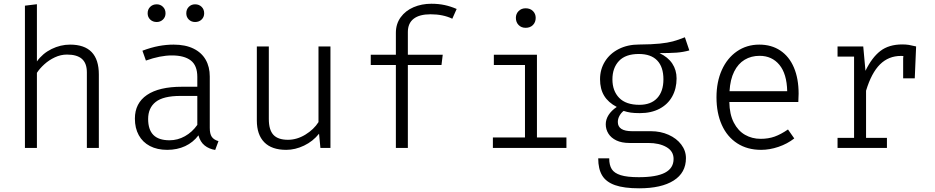

<svg xmlns="http://www.w3.org/2000/svg" viewBox="-20 -785 4963 1019"><path d="M175.9 -459Q206.2 -501.5 253.8 -524.9Q301.5 -548.2 351.8 -548.2Q504.6 -548.2 504.6 -389.7V0H441V-401Q441 -449.2 414.9 -472.3Q388.7 -495.4 335.4 -495.4Q302.6 -495.4 271.3 -480.8Q240 -466.2 215.4 -443.8Q190.8 -421.5 175.9 -398.5V0H112.3V-754.9L175.9 -762.6Z M1093.3 -106.2Q1093.3 -74.4 1104.1 -58.7Q1114.9 -43.1 1139.5 -35.9L1122.1 10.8Q1089.2 5.6 1065.9 -13.1Q1042.6 -31.8 1033.3 -66.7Q1005.1 -29.2 962.8 -9.5Q920.5 10.3 867.2 10.3Q814.4 10.3 775.6 -10Q736.9 -30.3 716.4 -67.7Q695.9 -105.1 695.9 -155.4Q695.9 -237.4 760 -281Q824.1 -324.6 945.6 -324.6H1027.2V-376.9Q1027.2 -437.4 992.6 -464.1Q957.9 -490.8 892.3 -490.8Q830.3 -490.8 754.4 -463.6L735.9 -515.9Q782.6 -533.3 822.6 -540.8Q862.6 -548.2 901.5 -548.2Q963.6 -548.2 1006.7 -527.2Q1049.7 -506.2 1071.5 -468.2Q1093.3 -430.3 1093.3 -379ZM1027.2 -122.1V-275.9H937.9Q846.7 -275.9 806.4 -244.1Q766.2 -212.3 766.2 -153.3Q766.2 -96.9 794.1 -68.7Q822.1 -40.5 879.5 -40.5Q923.1 -40.5 961.5 -62.1Q1000 -83.6 1027.2 -122.1ZM763.6 -714.4Q763.6 -735.4 777.2 -748.7Q790.8 -762.1 811.8 -762.1Q831.3 -762.1 844.9 -748.7Q858.5 -735.4 858.5 -714.4Q858.5 -694.4 844.9 -681.3Q831.3 -668.2 811.8 -668.2Q790.8 -668.2 777.2 -681.3Q763.6 -694.4 763.6 -714.4ZM968.7 -714.4Q968.7 -735.4 982.1 -748.7Q995.4 -762.1 1015.4 -762.1Q1036.4 -762.1 1050 -748.7Q1063.6 -735.4 1063.6 -714.4Q1063.6 -694.4 1050 -681.3Q1036.4 -668.2 1015.4 -668.2Q995.4 -668.2 982.1 -681.3Q968.7 -694.4 968.7 -714.4Z M1406.7 -153.3Q1406.7 -95.9 1431 -69.5Q1455.4 -43.1 1508.2 -43.1Q1555.9 -43.1 1600.8 -70.5Q1645.6 -97.9 1670.3 -136.9V-538.5H1733.8V0H1680.5L1673.3 -75.4Q1641 -34.9 1593.8 -12.3Q1546.7 10.3 1499 10.3Q1422.1 10.3 1382.6 -30Q1343.1 -70.3 1343.1 -145.6V-538.5H1406.7Z M2403.6 -737.4 2380.5 -685.6Q2331.3 -709.2 2265.1 -709.2Q2206.2 -709.2 2175.4 -685.4Q2144.6 -661.5 2144.6 -614.9V-494.4H2329.7L2323.1 -440H2144.6V0H2081V-440H1947.7V-494.4H2081V-610.8Q2081 -657.9 2106.4 -693.1Q2131.8 -728.2 2174.9 -746.7Q2217.9 -765.1 2269.2 -765.1Q2307.2 -765.1 2339.5 -758.2Q2371.8 -751.3 2403.6 -737.4Z M2823.1 -690.3Q2823.1 -667.2 2808.5 -652.3Q2793.8 -637.4 2769.7 -637.4Q2746.7 -637.4 2732.3 -652.3Q2717.9 -667.2 2717.9 -690.3Q2717.9 -711.8 2732.6 -726.4Q2747.2 -741 2769.7 -741Q2793.8 -741 2808.5 -726.4Q2823.1 -711.8 2823.1 -690.3ZM2601 -494.4H2829.7V-55.4H2986.2V0H2595.9V-55.4H2766.2V-440H2601Z M3638.5 -517.4Q3605.6 -508.2 3570.3 -505.6Q3534.9 -503.1 3480 -503.1Q3525.1 -482.1 3547.9 -447.7Q3570.8 -413.3 3570.8 -368.7Q3570.8 -314.9 3547.7 -273.1Q3524.6 -231.3 3480.5 -207.9Q3436.4 -184.6 3375.9 -184.6Q3346.2 -184.6 3327.2 -187.4Q3308.2 -190.3 3289.7 -196.4Q3276.4 -186.2 3267.7 -170.3Q3259 -154.4 3259 -137.4Q3259 -88.7 3334.9 -88.7H3434.4Q3485.6 -88.7 3528.2 -69.7Q3570.8 -50.8 3595.6 -17.9Q3620.5 14.9 3620.5 54.4Q3620.5 131.8 3555.4 173.1Q3490.3 214.4 3372.3 214.4Q3291.8 214.4 3244.4 197.7Q3196.9 181 3175.9 146.4Q3154.9 111.8 3154.9 55.4H3213.3Q3213.3 91.3 3226.7 112.6Q3240 133.8 3274.1 144.6Q3308.2 155.4 3370.3 155.4Q3463.6 155.4 3509.2 131.5Q3554.9 107.7 3554.9 58.5Q3554.9 17.4 3516.9 -4.4Q3479 -26.2 3420.5 -26.2H3321Q3279.5 -26.2 3251.3 -39.7Q3223.1 -53.3 3209 -75.9Q3194.9 -98.5 3194.9 -125.6Q3194.9 -150.8 3209.7 -174.4Q3224.6 -197.9 3253.3 -217.4Q3208.2 -241 3186.4 -276.9Q3164.6 -312.8 3164.6 -364.6Q3164.6 -416.9 3190.8 -459Q3216.9 -501 3264.1 -524.9Q3311.3 -548.7 3371.8 -548.7Q3440 -549.2 3481.8 -553.6Q3523.6 -557.9 3551.3 -565.4Q3579 -572.8 3614.9 -587.2ZM3230.3 -363.6Q3230.3 -302.6 3266.2 -265.6Q3302.1 -228.7 3373.3 -228.7Q3434.9 -228.7 3467.9 -264.4Q3501 -300 3501 -364.1Q3501 -429.7 3467.9 -464.1Q3434.9 -498.5 3370.3 -498.5Q3300 -498.5 3265.1 -461.5Q3230.3 -424.6 3230.3 -363.6Z M3850.8 -243.6Q3851.8 -178.5 3874.4 -134.6Q3896.9 -90.8 3934.1 -69.5Q3971.3 -48.2 4016.9 -48.2Q4057.9 -48.2 4091 -60Q4124.1 -71.8 4162.1 -97.9L4195.4 -50.3Q4158.5 -21.5 4111.5 -5.6Q4064.6 10.3 4019.5 10.3Q3946.2 10.3 3892.6 -24.4Q3839 -59 3810.8 -122.1Q3782.6 -185.1 3782.6 -268.7Q3782.6 -350.3 3811 -413.6Q3839.5 -476.9 3891.3 -512.6Q3943.1 -548.2 4009.7 -548.2Q4074.4 -548.2 4121.5 -516.7Q4168.7 -485.1 4193.6 -426.4Q4218.5 -367.7 4218.5 -287.7Q4218.5 -275.9 4216.9 -243.6ZM3851.8 -301H4157.9Q4155.9 -393.3 4116.4 -441Q4076.9 -488.7 4011.3 -488.7Q3966.7 -488.7 3932.1 -467.9Q3897.4 -447.2 3876.4 -405.1Q3855.4 -363.1 3851.8 -301Z M4842.1 -538.5 4834.9 -369.2H4773.3V-474.4L4774.4 -487.7Q4770.3 -488.2 4761.5 -488.2Q4695.9 -488.2 4650.5 -443.3Q4605.1 -398.5 4576.4 -303.6V-53.3H4687.2V0H4425.1V-53.3H4512.8V-484.6H4425.1V-538.5H4561.5L4573.3 -409.2Q4607.2 -479.5 4652.3 -514.4Q4697.4 -549.2 4769.2 -549.2Q4788.2 -549.2 4803.8 -546.7Q4819.5 -544.1 4842.1 -538.5Z"/></svg>

Font: Fira Code Fixed Light
Style: Regular
Weight: 300
Monospace: yes
Designer: Carrois Corporate, Edenspiekermann AG, Nikita Prokopov
Foundry: Carrois Corporate, Edenspiekermann AG, Nikita Prokopov
Version: Version 5.002